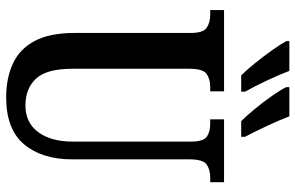

<svg xmlns="http://www.w3.org/2000/svg" viewBox="-192 -780 981 638"><g transform="rotate(90 299.0 -460.5)"><path d="M303 10Q239 10 190.5 -12.5Q142 -35 115.5 -85Q89 -135 89 -217V-603Q89 -645 71.5 -656.5Q54 -668 29 -668H13V-714H283V-668H268Q242 -668 225 -656Q208 -644 208 -599V-210Q208 -124 241 -89Q274 -54 330 -54Q387 -54 418.5 -96.5Q450 -139 450 -211V-603Q450 -645 434 -656.5Q418 -668 391 -668H376V-714H585V-668H569Q543 -668 526 -656Q509 -644 509 -599V-209Q509 -109 459 -49.5Q409 10 303 10ZM382 -771Q364 -789 340.5 -817.5Q317 -846 297 -875Q277 -904 269 -921V-931H366Q379 -897 398.5 -855.5Q418 -814 434 -784V-771ZM230 -771Q212 -789 189 -817.5Q166 -846 145.5 -875Q125 -904 116 -921V-931H215Q228 -897 247.5 -855.5Q267 -814 284 -784V-771Z"/></g></svg>

Font: Noto Serif ExtraCondensed SemiBold
Style: Regular
Weight: 600
Width: 2
Designer: Monotype Design Team
Foundry: Monotype Imaging Inc.
Version: Version 2.015; ttfautohint (v1.8.4.7-5d5b)